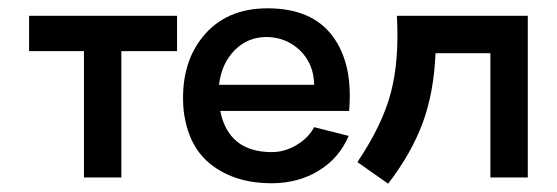

<svg xmlns="http://www.w3.org/2000/svg" viewBox="-20 -427 1340 462"><path d="M406 -389V-304H272V0H182V-304H50V-389Z M510 -160Q530 -61 634 -61Q665 -61 693.5 -78Q722 -95 736 -121L819 -100Q796 -46 746.5 -16Q697 14 633 14Q548 14 490.5 -29Q433 -72 422 -160Q412 -269 467.5 -338Q523 -407 624 -407Q730 -407 780 -340.5Q830 -274 820 -160ZM622 -338Q576 -338 544.5 -306Q513 -274 507 -223H736Q735 -273 702.5 -305Q670 -337 622 -338Z M935 -389H1250V0H1160V-299H1028Q1024 -204 997 -131Q970 -58 914 15L840 -37Q900 -126 920.5 -204Q941 -282 935 -389Z"/></svg>

Font: MB Grotesk
Style: Regular
Weight: 400
Designer: Nawras Khrais
Foundry: Nawras Khrais
Version: Version 1.000;PS 001.000;hotconv 1.0.88;makeotf.lib2.5.64775